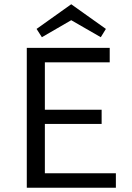

<svg xmlns="http://www.w3.org/2000/svg" viewBox="-20 -883 622 903"><path d="M525 -68V0H106V-658H496V-590H191V-367H458V-300H191V-68ZM454 -708 315 -788 177 -708 152 -747 315 -863 478 -747Z"/></svg>

Font: Ysabeau Medium
Style: Regular
Weight: 500
Designer: Christian Thalmann (Catharsis Fonts)
Version: Version 0.003